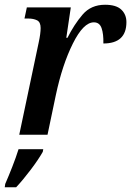

<svg xmlns="http://www.w3.org/2000/svg" viewBox="-39 -567 552 808"><path d="M42 0H161L196 -167Q223 -294 267.5 -383.5Q312 -473 356 -473Q380 -473 388.5 -448.5Q397 -424 396 -384Q493 -384 493 -474Q493 -506 471.5 -526.5Q450 -547 403 -547Q344 -547 308.5 -505.5Q273 -464 245 -408H240L259 -536H74L64 -489H80Q102 -489 117 -481.5Q132 -474 132 -449Q132 -426 124 -389ZM-19 221H29Q58 190 90.5 147Q123 104 141 72L143 61H39Q28 96 12.5 135.5Q-3 175 -17 207Z"/></svg>

Font: Noto Serif SemiCondensed Semi
Style: Italic
Weight: 600
Width: 4
Italic angle: -12°
Designer: Monotype Design Team
Foundry: Monotype Imaging Inc.
Version: Version 1.901